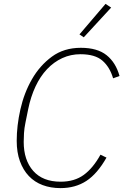

<svg xmlns="http://www.w3.org/2000/svg" viewBox="-20 -956 637 988"><path d="M291 12Q241 12 199.5 -3.5Q158 -19 128.5 -50Q99 -81 82.5 -126.5Q66 -172 66 -231Q66 -309 85 -393.5Q104 -478 144.5 -548.5Q185 -619 247 -664.5Q309 -710 396 -710Q481 -710 528.5 -672Q576 -634 595 -565L562 -553Q545 -611 507 -644Q469 -677 394 -677Q344 -677 300.5 -657Q257 -637 222 -600Q187 -563 162.5 -510.5Q138 -458 125 -394L111 -325Q105 -296 103.5 -271Q102 -246 102 -226Q102 -132 151 -76.5Q200 -21 292 -21Q363 -21 411 -56Q459 -91 497 -160L528 -145Q481 -62 424.5 -25Q368 12 291 12ZM411 -764 389 -779 523 -936 552 -917Z"/></svg>

Font: IBM Plex Sans ExtLt
Style: Italic
Weight: 200
Italic angle: -11°
Designer: Mike Abbink, Paul van der Laan, Pieter van Rosmalen
Foundry: Bold Monday
Version: Version 3.005